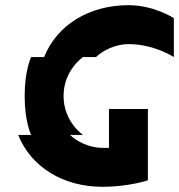

<svg xmlns="http://www.w3.org/2000/svg" viewBox="-20 -720 690 740"><path d="M150 -500H100C100 -500 75 -450 75 -350C75 -250 100 -200 100 -200H50C100 -75 225 0 375 0C475 0 550 -25 550 -25V-300H400V-150H375C325 -150 275 -175 250 -200H300C300 -200 225 -250 225 -350C225 -450 300 -500 300 -500H350C375 -525 425 -550 475 -550C575 -550 650 -500 650 -500V-650C650 -650 575 -700 475 -700C325 -700 200 -625 150 -500Z"/></svg>

Font: LS-VG5000 Bold Shifted
Style: Regular
Weight: 400
Designer: Justin Bihan, 2021
Foundry: Justin Bihan, 2021
Version: Version 1.000;Glyphs 3.1.2 (3151)